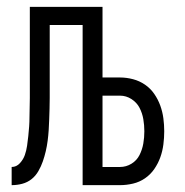

<svg xmlns="http://www.w3.org/2000/svg" viewBox="-20 -540 540 560"><path d="M14 0V-53Q28 -53 38 -64Q48 -75 52.5 -88Q57 -101 59 -115Q61 -129 62.5 -143Q64 -157 65 -171Q66 -185 66 -199Q66 -213 66.5 -226.5Q67 -240 67 -254V-520H279V-314H330Q349 -314 368 -309Q387 -304 403 -293Q419 -282 430 -266Q441 -250 447.5 -232Q454 -214 456.5 -195Q459 -176 459 -157Q459 -138 456.5 -118.5Q454 -99 447.5 -81Q441 -63 430 -47Q419 -31 403 -20Q387 -9 368 -4.5Q349 0 330 0H221V-467H125V-254Q125 -238 124.5 -222.5Q124 -207 123.5 -191.5Q123 -176 122 -160.5Q121 -145 119 -129.5Q117 -114 113.5 -99Q110 -84 105 -69.5Q100 -55 92 -41Q84 -27 72 -17.5Q60 -8 45 -4Q30 0 14 0ZM279 -53H330Q348 -53 363.5 -62.5Q379 -72 387 -88Q395 -104 398 -121.5Q401 -139 401 -157Q401 -175 398 -192.5Q395 -210 387 -225.5Q379 -241 363.5 -251Q348 -261 330 -261H279Z"/></svg>

Font: Iosevka Fixed SS04 Light
Style: Regular
Weight: 300
Monospace: yes
Designer: Belleve Invis
Foundry: Belleve Invis
Version: Version 32.5.0